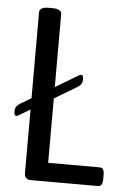

<svg xmlns="http://www.w3.org/2000/svg" viewBox="-51 -740 511 778"><g transform="rotate(5 204.0 -351.0)"><path d="M396 -46V-30Q396 -14 391.5 -7Q387 0 376 0H105Q91 0 84.5 -7Q78 -14 78 -30V-285L33 -258Q25 -254 23 -254Q19 -254 16.5 -257.5Q14 -261 14 -268V-274Q14 -293 33 -304L78 -331V-680Q78 -702 116 -702H130Q168 -702 168 -680V-384L260 -439Q268 -443 270 -443Q274 -443 276.5 -439.5Q279 -436 279 -429V-423Q279 -404 260 -393L168 -338V-76H376Q387 -76 391.5 -69Q396 -62 396 -46Z"/></g></svg>

Font: Asap Condensed
Style: Regular
Weight: 400
Designer: Pablo Cosgaya
Foundry: Omnibus-Type
Version: Version 1.010; ttfautohint (v1.8)